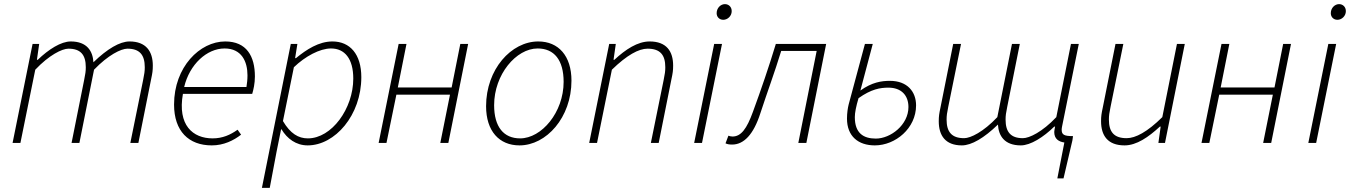

<svg xmlns="http://www.w3.org/2000/svg" viewBox="-20 -693 6546 931"><path d="M41 0H79L151 -355C218 -426 281 -457 312 -457C371 -457 396 -427 396 -367C396 -348 394 -334 388 -305L327 0H365L436 -355C504 -426 567 -457 598 -457C657 -457 682 -427 682 -367C682 -348 680 -334 674 -305L612 0H651L713 -310C719 -338 721 -351 721 -375C721 -444 688 -492 608 -492C561 -492 500 -456 433 -391C430 -445 402 -492 323 -492C276 -492 216 -454 163 -403H159L170 -480H138Z M1007 12C1065 12 1113 -12 1149 -40L1132 -64C1097 -39 1059 -22 1011 -22C915 -22 840 -86 867 -238H1203C1209 -258 1216 -288 1216 -322C1216 -420 1176 -492 1072 -492C949 -492 824 -368 824 -186C824 -57 895 12 1007 12ZM873 -271C899 -381 983 -458 1069 -458C1152 -458 1180 -394 1180 -328C1180 -307 1178 -290 1175 -271Z M1250 218H1288L1321 43L1343 -66H1345C1372 -21 1415 12 1472 12C1604 12 1732 -134 1732 -319C1732 -430 1677 -492 1592 -492C1526 -492 1466 -453 1415 -411H1411L1422 -480H1390ZM1473 -22C1427 -22 1388 -45 1352 -106L1405 -367C1460 -420 1531 -458 1585 -458C1651 -458 1693 -409 1693 -312C1693 -166 1588 -22 1473 -22Z M1816 0H1854L1902 -234H2162L2115 0H2154L2250 -480H2212L2170 -269H1909L1951 -480H1913Z M2499 12C2629 12 2751 -123 2751 -302C2751 -422 2688 -492 2590 -492C2459 -492 2337 -357 2337 -178C2337 -57 2401 12 2499 12ZM2502 -22C2422 -22 2376 -78 2376 -183C2376 -332 2483 -458 2587 -458C2667 -458 2713 -402 2713 -296C2713 -148 2606 -22 2502 -22Z M2837 0H2875L2947 -355C3020 -426 3077 -457 3120 -457C3181 -457 3206 -427 3206 -367C3206 -348 3204 -334 3198 -305L3136 0H3174L3236 -310C3242 -338 3244 -351 3244 -375C3244 -444 3212 -492 3130 -492C3072 -492 3014 -454 2959 -403H2955L2966 -480H2934Z M3346 0H3384L3481 -480H3443ZM3487 -597C3508 -597 3528 -615 3528 -639C3528 -660 3513 -673 3495 -673C3475 -673 3455 -655 3455 -629C3455 -610 3469 -597 3487 -597Z M3530 8C3587 8 3634 -41 3667 -144C3700 -245 3737 -344 3768 -446H3940L3851 0H3890L3986 -480H3742C3708 -368 3671 -260 3631 -151C3601 -68 3573 -31 3532 -31C3524 -31 3517 -33 3512 -35L3498 2C3506 6 3515 8 3530 8Z M4222 12C4322 12 4422 -71 4422 -182C4422 -248 4380 -301 4295 -301C4254 -301 4208 -294 4152 -254L4212 -480H4174L4095 -186C4091 -170 4087 -145 4087 -118C4087 -32 4142 12 4222 12ZM4227 -21C4167 -21 4125 -47 4125 -125C4125 -146 4131 -177 4143 -217C4205 -261 4248 -268 4288 -268C4351 -268 4385 -230 4385 -174C4385 -87 4298 -21 4227 -21Z M5107 172H5137L5180 -12L5183 -33C5141 -33 5128 -39 5128 -64C5128 -70 5129 -74 5130 -80L5211 -480H5173L5102 -125C5034 -53 4971 -23 4940 -23C4881 -23 4856 -53 4856 -113C4856 -132 4858 -146 4864 -175L4925 -480H4887L4816 -125C4748 -53 4686 -23 4655 -23C4595 -23 4570 -53 4570 -113C4570 -132 4572 -146 4578 -175L4640 -480H4602L4540 -170C4534 -142 4532 -129 4532 -105C4532 -36 4564 12 4644 12C4691 12 4752 -24 4819 -89C4822 -35 4850 12 4930 12C4977 12 5040 -28 5092 -79H5096C5094 -66 5092 -60 5092 -53C5092 -19 5114 -6 5141 -2Z M5433 12C5491 12 5549 -28 5604 -79H5608L5597 0H5629L5725 -480H5687L5616 -125C5543 -53 5486 -23 5443 -23C5382 -23 5357 -53 5357 -113C5357 -132 5359 -146 5365 -175L5427 -480H5389L5327 -170C5321 -142 5319 -129 5319 -105C5319 -36 5351 12 5433 12Z M5806 0H5844L5892 -234H6152L6105 0H6144L6240 -480H6202L6160 -269H5899L5941 -480H5903Z M6324 0H6362L6459 -480H6421ZM6465 -597C6486 -597 6506 -615 6506 -639C6506 -660 6491 -673 6473 -673C6453 -673 6433 -655 6433 -629C6433 -610 6447 -597 6465 -597Z"/></svg>

Font: Source Sans Pro Light
Style: Italic
Weight: 300
Italic angle: -11°
Designer: Paul D. Hunt
Foundry: Adobe Systems Incorporated
Version: Version 3.006;hotconv 1.0.111;makeotfexe 2.5.65597